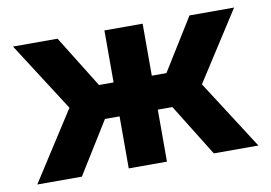

<svg xmlns="http://www.w3.org/2000/svg" viewBox="-61 -602 983 696"><g transform="rotate(-10 431.0 -254.0)"><path d="M381.6 -316.4H296.4V-191.4H381.6ZM360.5 -507.8V-377.4V0H501.2V-507.8ZM188 0 345.5 -253.9 188 -507.8H23.9L187 -253.9L23.9 0ZM480.1 -316.4V-191.4H565.3V-316.4ZM673.7 0H837.8L674.7 -253.9L837.8 -507.8H673.7L516.2 -253.9Z"/></g></svg>

Font: Giphurs SC
Style: Regular
Weight: 400
Version: Version 0.920